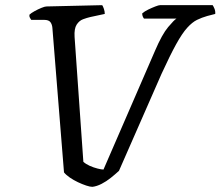

<svg xmlns="http://www.w3.org/2000/svg" viewBox="-20 -724 854 744"><path d="M338 0Q329 0 314 -5Q299 -10 282 -18Q265 -26 250.5 -36Q236 -46 228 -56L183 -616Q182 -629 175.5 -638Q169 -647 151 -647H101Q99 -650 96 -655Q93 -660 94 -667Q100 -673 113.5 -680.5Q127 -688 140.5 -693.5Q154 -699 160 -699L376 -704Q379 -700 382.5 -690Q386 -680 386 -670L330 -658Q317 -655 302 -649.5Q287 -644 277 -628.5Q267 -613 269 -581L303 -97Q313 -88 327.5 -81.5Q342 -75 357.5 -71Q373 -67 381 -67L581 -528Q608 -591 631.5 -619Q655 -647 664 -652H538Q536 -654 533.5 -659.5Q531 -665 531 -672Q540 -680 554.5 -687Q569 -694 582 -699Q595 -704 600 -704H804Q807 -700 811 -690.5Q815 -681 814 -670L783 -662Q762 -656 743.5 -647Q725 -638 705.5 -616.5Q686 -595 662.5 -552.5Q639 -510 606 -438L441 -62Q427 -49 409.5 -35Q392 -21 373.5 -11.5Q355 -2 338 0Z"/></svg>

Font: Texturina 12pt
Style: Italic
Weight: 400
Italic angle: -11°
Designer: Guillermo Torres Carreño
Foundry: Omnibus-Type
Version: Version 1.002